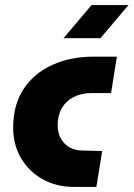

<svg xmlns="http://www.w3.org/2000/svg" viewBox="-20 -739 528 759"><path d="M273 0Q203 0 148.5 -30.5Q94 -61 63 -114Q32 -167 32 -234Q32 -325 73.5 -387.5Q115 -450 187 -482.5Q259 -515 348 -515H442L419 -371H340Q302 -371 271.5 -355.5Q241 -340 224.5 -311.5Q208 -283 208 -244Q208 -214 220.5 -191.5Q233 -169 255 -156.5Q277 -144 306 -144L384 -142L361 0ZM231 -588 342 -719H488L377 -588Z"/></svg>

Font: MuseoModerno ExtraBold
Style: Italic
Weight: 800
Italic angle: -9°
Designer: Pablo Cosgaya, Héctor Gatti, Marcela Romero, and the Authors of The MuseoModerno Project.
Foundry: Omnibus-Type Team
Version: Version 1.003